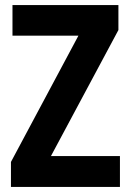

<svg xmlns="http://www.w3.org/2000/svg" viewBox="-20 -734 513 754"><path d="M451 0H23V-98L288 -594H29V-714H445V-616L180 -121H451Z"/></svg>

Font: Noto Sans Thai Cond
Style: Bold
Weight: 700
Width: 3
Designer: Monotype Design Team
Foundry: Monotype Imaging Inc.
Version: Version 2.002; ttfautohint (v1.8.4.7-5d5b)